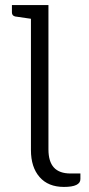

<svg xmlns="http://www.w3.org/2000/svg" viewBox="-20 -731 352 757"><path d="M297 -47V-25Q297 6 232 6Q170 6 136 -33Q102 -72 102 -139V-657L40 -666Q27 -669 27 -682V-711H171V-142Q171 -94 192.5 -70.5Q214 -47 258 -47Z"/></svg>

Font: Aleo Light
Style: Regular
Weight: 300
Designer: Alessio Laiso
Foundry: Alessio Laiso
Version: Version 2.000